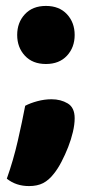

<svg xmlns="http://www.w3.org/2000/svg" viewBox="-20 -513 306 648"><path d="M162 73Q145 95 125.5 105Q106 115 78 115Q34 115 3 90Q25 28 40 -37.5Q55 -103 65 -156Q82 -165 106 -171.5Q130 -178 154 -178Q185 -178 208.5 -164Q232 -150 232 -114Q232 -93 226 -67.5Q220 -42 210 -16.5Q200 9 187.5 33Q175 57 162 73ZM38 -395Q38 -437 64 -465Q90 -493 135 -493Q180 -493 206 -465Q232 -437 232 -395Q232 -353 206 -325Q180 -297 135 -297Q90 -297 64 -325Q38 -353 38 -395Z"/></svg>

Font: Baloo Thambi
Style: Regular
Weight: 400
Designer: Aadarsh Rajan and Ek Type
Foundry: Ek Type
Version: Version 1.100;PS 1.000;hotconv 1.0.88;makeotf.lib2.5.647800;